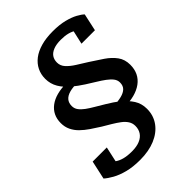

<svg xmlns="http://www.w3.org/2000/svg" viewBox="-290 -843 1201 1201"><g transform="rotate(-45 310.5 -242.0)"><path d="M224 236Q160 236 112.5 223.5Q65 211 32 192.5Q-1 174 -21 156L6 33H131L103 160Q93 153 85.5 144.5Q78 136 74 127Q70 118 69.5 109.5Q69 101 72 96Q87 116 106.5 131Q126 146 155 154Q184 162 225 162Q267 162 295.5 150Q324 138 338.5 116Q353 94 353 64Q353 40 340.5 20.5Q328 1 306 -15.5Q284 -32 256.5 -48.5Q229 -65 200 -82Q168 -102 138 -122.5Q108 -143 85 -165.5Q62 -188 48.5 -216Q35 -244 35 -278Q35 -314 48.5 -342Q62 -370 88.5 -390Q115 -410 152.5 -420Q190 -430 238 -430L291 -383Q248 -384 218.5 -376Q189 -368 174 -350.5Q159 -333 159 -305Q159 -283 172 -265.5Q185 -248 207 -232Q229 -216 257.5 -199.5Q286 -183 317 -164Q360 -139 397 -109Q434 -79 457 -43Q480 -7 480 40Q480 99 447.5 143.5Q415 188 357.5 212Q300 236 224 236ZM384 -67 344 -120Q385 -121 415 -128.5Q445 -136 461 -152Q477 -168 477 -196Q477 -217 463.5 -234.5Q450 -252 427 -269Q404 -286 375 -303.5Q346 -321 315 -341Q276 -366 241 -395Q206 -424 184 -461Q162 -498 162 -543Q162 -582 178 -614.5Q194 -647 224.5 -670.5Q255 -694 300.5 -707Q346 -720 405 -720Q465 -720 508 -709Q551 -698 579.5 -682.5Q608 -667 622 -653L597 -538H478L503 -649Q510 -649 518 -642Q526 -635 532 -625.5Q538 -616 540.5 -605.5Q543 -595 540 -588Q529 -606 510.5 -619.5Q492 -633 465.5 -640Q439 -647 403 -647Q364 -647 337.5 -636.5Q311 -626 298.5 -607.5Q286 -589 286 -563Q286 -534 306.5 -511.5Q327 -489 359.5 -468.5Q392 -448 429 -425Q473 -397 512.5 -370Q552 -343 576.5 -309.5Q601 -276 601 -229Q601 -190 586.5 -160Q572 -130 543.5 -109Q515 -88 475 -77.5Q435 -67 384 -67Z"/></g></svg>

Font: Roboto Serif SemiBold
Style: Italic
Weight: 600
Italic angle: -10°
Version: Version 1.007